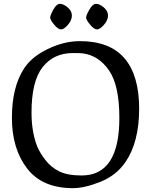

<svg xmlns="http://www.w3.org/2000/svg" viewBox="-20 -965 785 999"><path d="M297.5 -812Q282 -812 261.5 -837Q241 -862 241 -873.5Q241 -885 257.5 -915Q274 -945 292 -945Q310 -945 332 -926.5Q354 -908 354 -884Q354 -860 333.5 -836Q313 -812 297.5 -812ZM484.5 -812Q469 -812 448.5 -837Q428 -862 428 -873.5Q428 -885 445 -915Q462 -945 480 -945Q498 -945 520 -926.5Q542 -908 542 -884Q542 -860 521 -836Q500 -812 484.5 -812ZM106 -610Q140 -661 202 -696Q300 -751 395 -751Q551 -751 627.5 -662Q704 -573 704 -399.5Q704 -226 633 -122Q585 -52 502.5 -19Q420 14 359 14Q200 14 121 -88.5Q42 -191 42 -352Q42 -513 106 -610ZM144 -379Q144 -278 174 -202Q188 -169 216.5 -132Q245 -95 288 -73.5Q331 -52 405 -52Q601 -52 601 -351Q601 -520 548 -597.5Q495 -675 413 -687Q404 -689 359 -689Q260 -689 202 -616Q144 -543 144 -379Z"/></svg>

Font: Prociono
Style: Regular
Weight: 400
Designer: Barry Schwartz
Foundry: The Crud Factory
Version: Version 2.301